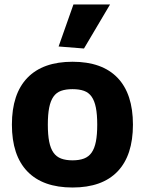

<svg xmlns="http://www.w3.org/2000/svg" viewBox="-20 -825 646 855"><path d="M241 -618 307 -805H470L354 -609ZM303 10Q171 10 102 -61.5Q33 -133 33 -270Q33 -407 102 -478.5Q171 -550 303 -550Q435 -550 503.5 -478.5Q572 -407 572 -270Q572 -133 503.5 -61.5Q435 10 303 10ZM303 -111Q333 -111 354 -119Q375 -127 388 -145.5Q401 -164 407 -194.5Q413 -225 413 -270Q413 -315 407 -345.5Q401 -376 388 -394.5Q375 -413 354 -420.5Q333 -428 303 -428Q273 -428 252 -420.5Q231 -413 218 -394.5Q205 -376 199 -345.5Q193 -315 193 -270Q193 -225 199 -194.5Q205 -164 218 -145.5Q231 -127 252 -119Q273 -111 303 -111Z"/></svg>

Font: Encode Sans Narrow
Style: Bold
Weight: 700
Designer: Pablo Impallari, Andres Torresi
Foundry: Pablo Impallari, Andres Torresi
Version: Version 1.000; ttfautohint (v1.00) -l 8 -r 50 -G 200 -x 14 -